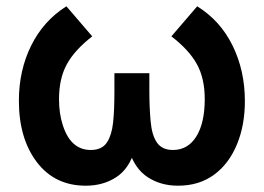

<svg xmlns="http://www.w3.org/2000/svg" viewBox="-20 -575 838 610"><path d="M252.5 15Q154 15 97 -60Q40 -135 40 -255Q40 -351.5 79.2 -430.5Q118.5 -509.5 191 -555L273 -459.5Q216.5 -415.5 192 -370.2Q167.5 -325 167.5 -260Q167.5 -214 179.5 -177.5Q204.5 -98.5 268.5 -98.5Q304.5 -98.5 320.5 -123.5Q335 -146.5 339.2 -184.8Q343.5 -223 343.5 -285V-342.5H454.5V-285Q454.5 -235.5 458.5 -190Q462.5 -145 478.8 -121.8Q495 -98.5 529.5 -98.5Q577 -98.5 603.8 -141.5Q630.5 -184.5 630.5 -260Q630.5 -326 605.5 -371.2Q580.5 -416.5 524.5 -459.5L606.5 -555Q680 -509.5 719 -430Q758 -350.5 758 -254Q758 -178 733.5 -118Q708 -55 660.2 -20Q612.5 15 545.5 15Q490.5 15 449 -12.2Q407.5 -39.5 389.5 -99H408Q391 -39.5 349.5 -12.2Q308 15 252.5 15Z"/></svg>

Font: Vortex Mix
Style: Bold
Weight: 700
Designer: Mikhail Sharanda
Foundry: Mikhail Sharanda
Version: Version 4.504;Glyphs 3.1.2 (3151)